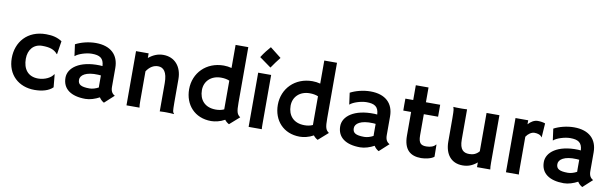

<svg xmlns="http://www.w3.org/2000/svg" viewBox="-48 -1265 5682 1780"><g transform="rotate(10 2793.0 -375.5)"><path d="M41.5 -247.1C41.5 -90.8 149.9 7.3 299.3 7.3C370.1 7.3 432.6 -9.3 470.7 -47.4L459.5 -166.5L456.1 -168C437.5 -134.3 378.9 -102.5 314.5 -102.5C215.8 -102.5 170.9 -170.4 170.9 -263.7C170.9 -348.1 219.7 -407.7 300.3 -407.7C371.1 -407.7 413.6 -394 445.3 -356L448.7 -355.5L468.3 -480.5C424.3 -508.8 379.4 -520 316.9 -520C141.1 -520 41.5 -397.9 41.5 -247.1Z M563.5 -154.3C563.5 -48.8 643.1 7.3 778.8 7.3C821.8 7.3 870.1 -8.8 909.7 -30.3C921.4 -11.2 936.5 2.4 954.6 12.2L1043 -68.8C1016.6 -82.5 1002.9 -105.5 1002.9 -146V-322.8C1002.9 -445.8 926.3 -520 785.2 -520C717.3 -520 645.5 -501 596.2 -474.6L610.8 -366.7L612.3 -365.7C639.6 -391.6 714.8 -415.5 766.6 -415.5C840.3 -415.5 878.9 -394.5 882.8 -319.8C875 -320.8 864.3 -321.3 856.4 -321.8C664.6 -327.6 563.5 -246.6 563.5 -154.3ZM690.4 -157.7C690.4 -200.2 741.2 -239.7 858.9 -233.9C868.7 -233.4 876.5 -232.9 883.3 -231.9V-141.6C883.3 -133.8 883.3 -126 883.8 -118.7C857.9 -104.5 827.6 -94.7 799.8 -94.7C718.3 -94.7 690.4 -113.3 690.4 -157.7Z M1165 0H1287.6C1284.7 -16.1 1283.7 -33.7 1283.7 -62.5V-341.3C1313.5 -386.7 1350.6 -407.7 1391.6 -407.7C1442.9 -407.7 1478.5 -369.1 1478.5 -264.6V1.5C1513.2 -0.5 1534.7 0 1540.5 0C1567.4 0 1597.7 2 1612.3 3.4L1613.3 1.5C1609.4 -3.4 1602.5 -8.3 1600.1 -24.9C1596.7 -48.8 1597.2 -111.8 1597.2 -322.3C1597.2 -440.9 1528.3 -520 1421.4 -520C1372.6 -520 1328.6 -503.4 1283.7 -466.8V-510.3H1165Z M1710.9 -248.5C1710.9 -102.5 1807.1 7.3 1961.9 7.3C1997.1 7.3 2045.9 -2.4 2089.8 -27.3C2100.6 -12.7 2114.3 -1.5 2130.9 7.3L2222.7 -73.7C2190.9 -96.2 2183.6 -117.7 2183.6 -205.6V-727.5H2064V-510.3C2040.5 -516.6 2014.6 -520 1990.2 -520C1825.7 -520 1710.9 -401.9 1710.9 -248.5ZM1829.1 -260.7C1829.1 -345.2 1891.6 -405.3 1984.9 -405.3C2015.6 -405.3 2041.5 -400.4 2064 -391.1V-134.3V-120.6C2040 -109.4 2014.2 -105 1986.3 -105C1881.8 -105 1829.1 -171.4 1829.1 -260.7Z M2418.5 -576.7C2444.8 -615.2 2467.3 -646 2495.1 -680.7L2390.1 -763.2C2367.7 -738.3 2335.4 -698.7 2308.6 -655.8ZM2314.9 0H2439C2437.5 -8.3 2437 -21.5 2437 -54.7V-510.3H2314.9Z M2545.9 -248.5C2545.9 -102.5 2642.1 7.3 2796.9 7.3C2832 7.3 2880.9 -2.4 2924.8 -27.3C2935.5 -12.7 2949.2 -1.5 2965.8 7.3L3057.6 -73.7C3025.9 -96.2 3018.6 -117.7 3018.6 -205.6V-727.5H2898.9V-510.3C2875.5 -516.6 2849.6 -520 2825.2 -520C2660.6 -520 2545.9 -401.9 2545.9 -248.5ZM2664.1 -260.7C2664.1 -345.2 2726.6 -405.3 2819.8 -405.3C2850.6 -405.3 2876.5 -400.4 2898.9 -391.1V-134.3V-120.6C2875 -109.4 2849.1 -105 2821.3 -105C2716.8 -105 2664.1 -171.4 2664.1 -260.7Z M3149.9 -154.3C3149.9 -48.8 3229.5 7.3 3365.2 7.3C3408.2 7.3 3456.5 -8.8 3496.1 -30.3C3507.8 -11.2 3522.9 2.4 3541 12.2L3629.4 -68.8C3603 -82.5 3589.4 -105.5 3589.4 -146V-322.8C3589.4 -445.8 3512.7 -520 3371.6 -520C3303.7 -520 3231.9 -501 3182.6 -474.6L3197.3 -366.7L3198.7 -365.7C3226.1 -391.6 3301.3 -415.5 3353 -415.5C3426.8 -415.5 3465.3 -394.5 3469.2 -319.8C3461.4 -320.8 3450.7 -321.3 3442.9 -321.8C3251 -327.6 3149.9 -246.6 3149.9 -154.3ZM3276.9 -157.7C3276.9 -200.2 3327.6 -239.7 3445.3 -233.9C3455.1 -233.4 3462.9 -232.9 3469.7 -231.9V-141.6C3469.7 -133.8 3469.7 -126 3470.2 -118.7C3444.3 -104.5 3414.1 -94.7 3386.2 -94.7C3304.7 -94.7 3276.9 -113.3 3276.9 -157.7Z M3774.4 -176.3C3774.4 -42 3838.4 7.3 3939 7.3C3978 7.3 4037.6 -5.4 4060.1 -26.9L4058.6 -140.1H4054.7C4040 -119.1 4006.8 -107.4 3968.3 -107.4C3919.9 -107.4 3894 -123 3894 -198.7V-397.9H4028.3V-510.3H3894V-649.4H3774.4V-510.3H3700.7C3699.7 -510.3 3700.7 -397.9 3700.7 -397.9H3774.4Z M4161.6 -188C4161.6 -69.3 4221.7 7.3 4328.6 7.3C4378.9 7.3 4419.4 -6.8 4464.8 -44.4V0H4589.8C4586.9 -16.1 4585.9 -33.7 4585.9 -62.5V-510.3H4464.8V-149.4C4438 -117.2 4406.2 -107.4 4372.1 -107.4C4320.3 -107.4 4281.2 -129.4 4281.2 -229V-511.7C4246.6 -509.8 4224.1 -510.3 4218.3 -510.3C4191.4 -510.3 4166 -510.7 4151.4 -512.2C4153.8 -506.8 4156.7 -497.6 4158.7 -485.4C4162.1 -461.4 4161.6 -398.4 4161.6 -188Z M4737.3 0H4858.9C4857.4 -8.3 4856.9 -21.5 4856.9 -54.7V-355.5C4876.5 -385.7 4907.7 -406.2 4934.6 -406.2C4964.4 -406.2 4994.1 -397.5 5005.4 -376L5007.3 -377.4L5016.1 -508.8C4999 -515.6 4971.7 -520 4945.8 -520C4912.6 -520 4880.9 -500 4856.9 -472.7V-510.3H4737.3Z M5066.4 -154.3C5066.4 -48.8 5146 7.3 5281.7 7.3C5324.7 7.3 5373 -8.8 5412.6 -30.3C5424.3 -11.2 5439.5 2.4 5457.5 12.2L5545.9 -68.8C5519.5 -82.5 5505.9 -105.5 5505.9 -146V-322.8C5505.9 -445.8 5429.2 -520 5288.1 -520C5220.2 -520 5148.4 -501 5099.1 -474.6L5113.8 -366.7L5115.2 -365.7C5142.6 -391.6 5217.8 -415.5 5269.5 -415.5C5343.3 -415.5 5381.8 -394.5 5385.7 -319.8C5377.9 -320.8 5367.2 -321.3 5359.4 -321.8C5167.5 -327.6 5066.4 -246.6 5066.4 -154.3ZM5193.4 -157.7C5193.4 -200.2 5244.1 -239.7 5361.8 -233.9C5371.6 -233.4 5379.4 -232.9 5386.2 -231.9V-141.6C5386.2 -133.8 5386.2 -126 5386.7 -118.7C5360.8 -104.5 5330.6 -94.7 5302.7 -94.7C5221.2 -94.7 5193.4 -113.3 5193.4 -157.7Z"/></g></svg>

Font: HammersmithOne
Style: Regular
Weight: 400
Designer: Nicole Fally
Foundry: Nicole Fally
Version: Version 1.003